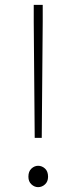

<svg xmlns="http://www.w3.org/2000/svg" viewBox="-20 -758 315 791"><path d="M123 -190 119 -668V-738H156V-668L152 -190ZM137 13Q122 13 109.5 1.5Q97 -10 97 -30Q97 -52 109.5 -63.5Q122 -75 137 -75Q153 -75 165.5 -63.5Q178 -52 178 -30Q178 -10 165.5 1.5Q153 13 137 13Z"/></svg>

Font: Noto Sans TC
Style: Regular
Weight: 100
Designer: Ryoko NISHIZUKA 西塚涼子 (kana, bopomofo & ideographs); Paul D. Hunt (Latin, Greek & Cyrillic); Sandoll Communications 산돌커뮤니
Foundry: Adobe
Version: Version 2.004;hotconv 1.0.118;makeotfexe 2.5.65603